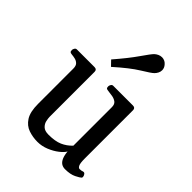

<svg xmlns="http://www.w3.org/2000/svg" viewBox="-222 -888 1018 1018"><g transform="rotate(45 287.5 -378.5)"><path d="M238.8 13.2Q203.6 13.2 171.6 2.2Q139.6 -8.8 119.4 -40Q99.1 -71.3 99.1 -131.8V-396Q99.1 -417 89.6 -426.5Q80.1 -436 66.9 -439.2Q53.7 -442.4 41.5 -443.4Q31.2 -444.3 27.6 -447.5Q23.9 -450.7 23.9 -461.4Q23.9 -466.8 28.3 -474.1Q32.7 -481.4 40.5 -481.4H172.9Q190.9 -481.4 190.9 -463.9V-127.4Q190.9 -115.7 194.6 -98.6Q198.2 -81.5 211.7 -68.4Q225.1 -55.2 253.9 -55.2Q303.2 -55.2 333.7 -68.6Q364.3 -82 388.2 -107.4V-396Q388.2 -417 376.5 -426.3Q364.7 -435.5 347.7 -438.7Q330.6 -441.9 314 -443.4Q303.7 -444.3 300 -447.5Q296.4 -450.7 296.4 -461.4Q296.4 -466.8 300.8 -474.1Q305.2 -481.4 313 -481.4H460.9Q479 -481.4 479 -463.9V-102.5Q479 -66.9 485.1 -54.9Q491.2 -43 499 -43Q505.9 -43 511 -43.9Q516.1 -44.9 522 -46.9Q530.3 -49.3 535.9 -41.3Q541.5 -33.2 541.5 -25.9Q541.5 -20.5 538.6 -18.1Q533.7 -12.7 509 -0.2Q484.4 12.2 444.8 12.2Q428.7 12.2 417 4.4Q405.3 -3.4 397.9 -20.3Q390.6 -37.1 388.2 -64Q379.9 -48.3 356.7 -30.3Q333.5 -12.2 302.5 0.5Q271.5 13.2 238.8 13.2ZM233.9 -543.9 206.5 -572.3Q266.6 -641.6 301.8 -692.4Q336.9 -743.2 348.1 -753.9Q356 -761.2 366.7 -766.4Q377.4 -771.5 389.6 -771.5Q398.4 -771.5 407.7 -767.8Q417 -764.2 424.8 -755.4Q432.1 -747.6 435.3 -739.5Q438.5 -731.4 438.5 -723.1Q438.5 -711.4 433.1 -701.2Q427.7 -690.9 419.9 -683.1Q408.7 -671.9 358.6 -641.4Q308.6 -610.8 233.9 -543.9Z"/></g></svg>

Font: Gelasio
Style: Regular
Weight: 400
Designer: Eben Sorkin
Foundry: Eben Sorkin
Version: Version 1.008